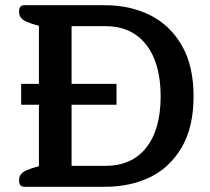

<svg xmlns="http://www.w3.org/2000/svg" viewBox="-20 -715 802 735"><path d="M53 -25Q53 -43 65.5 -53.5Q78 -64 109 -73L129 -79V-314H61V-394H129V-616L109 -622Q78 -631 65.5 -641.5Q53 -652 53 -670Q53 -695 72 -695H382Q478 -695 554.5 -657Q631 -619 676 -541Q721 -463 721 -346Q721 -229 676 -151.5Q631 -74 555 -37Q479 0 382 0H72Q53 0 53 -25ZM382 -80Q485 -80 540 -150Q595 -220 595 -346Q595 -473 539.5 -544Q484 -615 382 -615H254V-394H426V-314H254V-80Z"/></svg>

Font: MaitreeSemiBold
Style: Regular
Weight: 600
Designer: CadsonDemak Team
Foundry: CadsonDemak
Version: Version 1.000